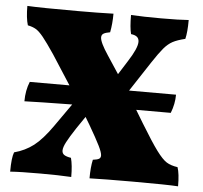

<svg xmlns="http://www.w3.org/2000/svg" viewBox="-50 -731 830 786"><g transform="rotate(5 365.0 -338.0)"><path d="M710 3Q667 0 523 0Q406 0 346 2Q346 -44 353 -75Q370 -77 377.5 -81Q385 -85 385 -95Q385 -107 371.5 -134.5Q358 -162 326 -217L308 -247L274 -197Q249 -159 237.5 -137Q226 -115 226 -102Q226 -90 235 -84Q244 -78 263 -75Q271 -46 271 3Q220 0 144 0Q60 0 20 3Q20 -54 29 -77Q74 -89 108.5 -115.5Q143 -142 183 -199L249 -293Q106 -291 53 -289Q53 -334 68 -370H231L153 -491Q122 -537 104.5 -558.5Q87 -580 73.5 -588Q60 -596 40 -600Q31 -629 31 -679Q84 -676 238 -676Q323 -676 385 -678Q385 -637 378 -601Q360 -598 351.5 -593Q343 -588 343 -577Q343 -557 377 -506L425 -433L461 -490Q497 -546 497 -572Q497 -585 489 -592Q481 -599 464 -601Q457 -627 457 -679Q507 -676 581 -676Q656 -676 694 -679Q694 -629 687 -601Q654 -593 635.5 -583Q617 -573 600 -553Q583 -533 556 -492L476 -370H669Q669 -332 654 -294H512L544 -241Q589 -167 613.5 -134Q638 -101 655.5 -90Q673 -79 701 -75Q710 -49 710 3Z"/></g></svg>

Font: Vollkorn SC Black
Style: Regular
Weight: 900
Designer: Friedrich Althausen
Foundry: Friedrich Althausen
Version: Version 4.015